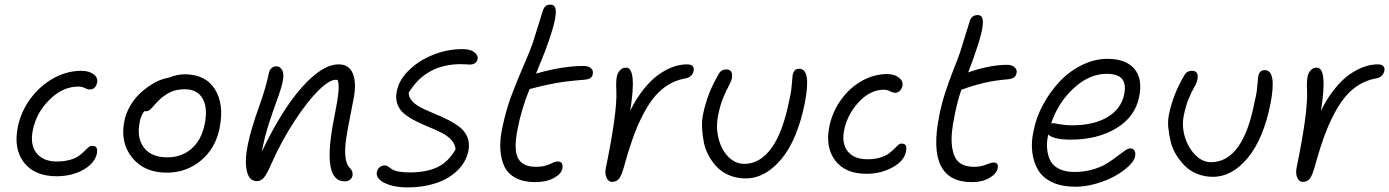

<svg xmlns="http://www.w3.org/2000/svg" viewBox="-20 -776 6020 832"><path d="M226.1 -12.2Q130.4 -12.2 84.2 -71.3Q38.1 -130.4 57.1 -225.1Q70.8 -293 112.5 -349.1Q154.3 -405.3 212.4 -437.3Q270.5 -469.2 332 -469.2Q365.7 -469.2 385.5 -454.3Q405.3 -439.5 400.9 -418Q394 -388.2 369.1 -388.2Q359.4 -388.2 347.2 -394.5Q335 -400.9 319.8 -400.9Q252 -400.9 194.3 -343.8Q136.7 -286.6 122.1 -210.9Q109.4 -149.4 138.2 -112.8Q167 -76.2 226.1 -76.2Q258.3 -76.2 283 -83.3Q307.6 -90.3 321.3 -100.3Q335 -110.4 344.7 -120.1Q354.5 -129.9 362.5 -137Q370.6 -144 377.9 -144Q393.1 -144 397.9 -136.5Q402.8 -128.9 399.9 -110.8Q394 -82 368.2 -59.3Q342.3 -36.6 304.9 -24.4Q267.6 -12.2 226.1 -12.2Z M703.6 -27.8Q605 -27.8 552.7 -92.8Q500.5 -157.7 518.6 -250Q525.4 -284.2 542.7 -314.7Q560.1 -345.2 581.8 -366.5Q603.5 -387.7 627.7 -404.1Q651.9 -420.4 672.9 -428.7Q693.8 -437 709.5 -439Q749 -454.1 779.8 -454.1Q871.1 -454.1 911.6 -388.9Q952.1 -323.7 931.6 -221.2Q914.1 -132.8 850.6 -80.3Q787.1 -27.8 703.6 -27.8ZM585.4 -247.1Q571.3 -178.7 603.8 -136.5Q636.2 -94.2 704.6 -94.2Q767.1 -94.2 810.1 -131.8Q853 -169.4 866.7 -236.8Q881.3 -306.6 858.6 -347.9Q835.9 -389.2 780.8 -389.2Q748.5 -389.2 725.1 -379.6Q701.7 -370.1 677.7 -350.1Q663.6 -337.9 650.4 -322.3Q637.2 -306.6 629.6 -300.3Q622.1 -293.9 610.4 -293.9H604.5Q589.4 -271.5 585.4 -247.1Z M1473.1 9.8Q1372.6 9.8 1428.2 -266.1Q1443.4 -342.8 1446.5 -376.7Q1449.7 -410.6 1443.4 -429.2Q1440.4 -430.2 1434.1 -430.2Q1406.7 -430.2 1359.1 -383.1Q1311.5 -335.9 1255.4 -250Q1199.2 -164.1 1155.3 -64.9Q1135.7 -20.5 1123.3 -5.9Q1110.8 8.8 1092.3 8.8Q1059.1 8.8 1049.3 -36.1Q1039.6 -81.1 1054.2 -150.9Q1068.4 -218.8 1100.6 -307.9Q1132.8 -397 1145 -459Q1147.5 -472.2 1156.5 -480.5Q1165.5 -488.8 1178.2 -488.8Q1193.4 -488.8 1202.6 -472.4Q1211.9 -456.1 1205.1 -422.9Q1198.2 -390.6 1181.2 -344.7Q1164.1 -298.8 1145.3 -240.7Q1126.5 -182.6 1114.3 -118.2Q1200.7 -299.8 1288.8 -398.4Q1377 -497.1 1447.3 -497.1Q1493.2 -497.1 1509.5 -456.1Q1525.9 -415 1511.2 -342.8Q1481.4 -194.8 1477.5 -154.8Q1469.7 -75.2 1495.1 -48.8Q1511.2 -34.2 1507.3 -14.2Q1504.9 -3.4 1496.1 3.2Q1487.3 9.8 1473.1 9.8Z M1747.1 36.1Q1700.2 36.1 1667.2 25.1Q1634.3 14.2 1622.1 -0.5Q1609.9 -15.1 1612.8 -29.8Q1615.2 -42.5 1624.5 -50.8Q1633.8 -59.1 1647 -59.1Q1654.8 -59.1 1659.9 -55.9Q1665 -52.7 1670.4 -48.3Q1675.8 -43.9 1684.1 -39.6Q1692.4 -35.2 1710.7 -32Q1729 -28.8 1755.9 -28.8Q1829.1 -28.8 1876.7 -52.2Q1924.3 -75.7 1954.1 -128.9Q1952.6 -151.4 1936 -169.4Q1919.4 -187.5 1894.5 -200.2Q1869.6 -212.9 1840.3 -224.9Q1811 -236.8 1783.4 -250.5Q1755.9 -264.2 1734.4 -280.8Q1712.9 -297.4 1702.9 -322.5Q1692.9 -347.7 1699.2 -379.9Q1708.5 -429.7 1753.2 -472.9Q1797.9 -516.1 1861.6 -540.3Q1925.3 -564.5 1988.8 -563Q2019.5 -562.5 2035.9 -549.3Q2052.2 -536.1 2049.8 -521Q2044.9 -496.1 2014.2 -496.1Q2012.7 -496.1 2000.5 -497.1Q1988.3 -498 1977.1 -498Q1825.7 -498 1751 -374Q1751 -353.5 1767.1 -336.7Q1783.2 -319.8 1808.3 -307.6Q1833.5 -295.4 1863.3 -283.2Q1893.1 -271 1921.6 -256.6Q1950.2 -242.2 1972.7 -224.6Q1995.1 -207 2005.6 -180.9Q2016.1 -154.8 2009.8 -122.1Q1999.5 -72.8 1961.4 -36.4Q1923.3 0 1867.9 18.1Q1812.5 36.1 1747.1 36.1Z M2299.8 13.2Q2249 13.2 2215.1 -4.6Q2181.2 -22.5 2166 -54Q2150.9 -85.4 2148.2 -128.7Q2145.5 -171.9 2156.7 -222.2Q2170.9 -293 2194.8 -357.9Q2218.8 -422.9 2247.6 -488.5Q2276.4 -554.2 2290 -594.2Q2301.3 -629.4 2314.2 -671.6Q2327.1 -713.9 2332 -729Q2336.4 -742.2 2343.8 -749Q2351.1 -755.9 2365.7 -755.9Q2378.4 -755.9 2384 -746.3Q2389.6 -736.8 2388.4 -717.5Q2387.2 -698.2 2380.4 -671.4Q2373.5 -644.5 2360.8 -606.9Q2343.3 -553.7 2302.7 -457Q2418.5 -490.2 2508.8 -490.2Q2529.3 -490.2 2540.5 -480.5Q2551.8 -470.7 2548.8 -456.1Q2546.9 -442.9 2537.6 -437.3Q2528.3 -431.6 2508.8 -430.2Q2437.5 -424.8 2385.7 -415.5Q2334 -406.2 2274.9 -390.1Q2239.7 -304.7 2222.7 -215.8Q2205.1 -127.4 2224.9 -90.3Q2244.6 -53.2 2300.8 -53.2Q2328.1 -53.2 2345.9 -58.8Q2363.8 -64.5 2375 -70.3Q2386.2 -76.2 2397.9 -76.2Q2421.4 -76.2 2417 -44.9Q2412.1 -22 2379.6 -4.4Q2347.2 13.2 2299.8 13.2Z M2631.8 12.2Q2616.7 12.2 2608.6 -5.4Q2600.6 -22.9 2605 -46.9Q2654.8 -288.1 2650.9 -381.8Q2648.4 -418.9 2652.8 -443.8Q2656.7 -461.4 2667.2 -472.2Q2677.7 -482.9 2692.9 -482.9Q2740.7 -482.9 2710.9 -295.9Q2737.3 -349.6 2769.5 -389.9Q2801.8 -430.2 2834.2 -452.9Q2866.7 -475.6 2897.2 -486.3Q2927.7 -497.1 2956.5 -497.1Q2974.6 -497.1 2981.4 -489.5Q2988.3 -481.9 2985.8 -469.2Q2980 -441.4 2948.7 -436Q2898.4 -426.8 2857.9 -396.2Q2817.4 -365.7 2786.4 -314.7Q2755.4 -263.7 2732.4 -204.3Q2709.5 -145 2687 -64Q2674.8 -18.6 2663.8 -3.2Q2652.8 12.2 2631.8 12.2Z M3211.4 -2.9Q3174.8 -2.9 3143.6 -15.1Q3112.3 -27.3 3090.8 -48.3Q3069.3 -69.3 3053.2 -97.4Q3037.1 -125.5 3030.5 -156.7Q3023.9 -188 3022.2 -221.4Q3020.5 -254.9 3027.8 -286.1Q3045.4 -372.1 3093.8 -454.1Q3104 -475.1 3127.4 -475.1Q3157.7 -475.1 3151.4 -437Q3147.9 -421.4 3137.5 -402.6Q3127 -383.8 3114 -352.8Q3101.1 -321.8 3091.8 -275.9Q3081.5 -224.6 3093.8 -175.8Q3106 -127 3136.2 -96.4Q3166.5 -65.9 3205.6 -65.9Q3273.4 -65.9 3323.2 -134.5Q3373 -203.1 3400.4 -342.8Q3406.2 -367.7 3408.7 -386Q3411.1 -404.3 3412.1 -421.1Q3413.1 -438 3414.6 -450.2Q3418 -464.4 3424.3 -471.2Q3430.7 -478 3443.4 -478Q3496.1 -478 3467.8 -331.1Q3435.5 -169.9 3365.7 -86.4Q3295.9 -2.9 3211.4 -2.9Z M3734.4 -22.9Q3643.1 -22.9 3599.4 -80.3Q3555.7 -137.7 3573.7 -227.1Q3586.4 -291 3624.5 -343.8Q3662.6 -396.5 3715.3 -425.8Q3768.1 -455.1 3823.7 -455.1Q3855.5 -455.1 3875 -439.9Q3894.5 -424.8 3890.6 -403.8Q3887.7 -390.6 3879.2 -382.3Q3870.6 -374 3858.4 -374Q3848.6 -374 3836.9 -380.6Q3825.2 -387.2 3809.6 -387.2Q3751.5 -387.2 3701.7 -334Q3651.9 -280.8 3637.7 -210.9Q3626.5 -153.3 3654.1 -119.6Q3681.6 -85.9 3738.8 -85.9Q3769.5 -85.9 3793.5 -93Q3817.4 -100.1 3830.8 -110.1Q3844.2 -120.1 3853.8 -129.9Q3863.3 -139.6 3870.8 -146.7Q3878.4 -153.8 3885.7 -153.8Q3900.4 -153.8 3904.8 -146Q3909.2 -138.2 3905.8 -119.1Q3897.5 -77.6 3846.9 -50.3Q3796.4 -22.9 3734.4 -22.9Z M4191.4 13.2Q3991.7 13.2 4050.3 -275.9Q4060.5 -327.1 4075.7 -374Q4090.8 -420.9 4111.3 -472.7Q4131.8 -524.4 4140.1 -548.8Q4151.4 -584 4164.3 -626.7Q4177.2 -669.4 4182.1 -684.1Q4190.9 -710.9 4216.3 -710.9Q4229 -710.9 4234.6 -701.4Q4240.2 -691.9 4239 -672.6Q4237.8 -653.3 4231 -626.5Q4224.1 -599.6 4211.4 -562Q4195.8 -514.2 4175.3 -461.9L4177.2 -462.9Q4269.5 -495.1 4345.2 -495.1Q4364.7 -495.1 4376.5 -484.6Q4388.2 -474.1 4385.3 -460Q4382.3 -445.8 4373 -439.7Q4363.8 -433.6 4344.2 -432.1Q4244.6 -424.3 4147 -387.2H4146Q4130.4 -344.2 4117.2 -278.8Q4099.1 -195.3 4105 -145.3Q4110.8 -95.2 4134 -74.2Q4157.2 -53.2 4201.2 -53.2Q4229.5 -53.2 4252.4 -62.5Q4275.4 -71.8 4285.2 -71.8Q4308.1 -71.8 4303.2 -46.9Q4298.3 -22.9 4267.6 -4.9Q4236.8 13.2 4191.4 13.2Z M4640.1 33.2Q4582.5 33.2 4541.5 14.6Q4500.5 -3.9 4480 -36.9Q4459.5 -69.8 4453.4 -114.5Q4447.3 -159.2 4459.5 -211.9Q4470.2 -267.6 4499.8 -322.3Q4529.3 -377 4570.6 -421.4Q4611.8 -465.8 4667 -493.4Q4722.2 -521 4779.3 -521Q4857.9 -521 4895 -478.5Q4932.1 -436 4916.5 -356.9Q4899.4 -270 4817.6 -220.5Q4735.8 -170.9 4620.1 -170.9Q4545.9 -170.9 4522.5 -192.9Q4514.6 -159.7 4517.6 -130.1Q4520.5 -100.6 4532.2 -78.6Q4543.9 -56.6 4570.6 -43.7Q4597.2 -30.8 4636.2 -30.8Q4677.7 -30.8 4714.4 -41.3Q4751 -51.8 4775.1 -66.9Q4799.3 -82 4818.6 -96.9Q4837.9 -111.8 4853 -122.3Q4868.2 -132.8 4878.4 -132.8Q4890.6 -132.8 4896.2 -123.3Q4901.9 -113.8 4898.4 -96.2Q4894 -77.6 4869.9 -54.9Q4845.7 -32.2 4810.5 -12.7Q4775.4 6.8 4729.2 20Q4683.1 33.2 4640.1 33.2ZM4542.5 -242.2Q4547.9 -242.2 4573.7 -237.5Q4599.6 -232.9 4623.5 -232.9Q4719.7 -232.9 4779.3 -268.6Q4838.9 -304.2 4851.6 -368.2Q4860.4 -411.6 4842.3 -433.8Q4824.2 -456.1 4775.4 -456.1Q4700.7 -456.1 4633.3 -394.3Q4565.9 -332.5 4535.2 -242.2Z M5236.3 -9.8Q5200.7 -9.8 5169.4 -22Q5138.2 -34.2 5116.5 -55.2Q5094.7 -76.2 5077.6 -103.8Q5060.5 -131.3 5053 -161.9Q5045.4 -192.4 5042.5 -223.9Q5039.6 -255.4 5046.4 -284.2Q5064 -368.2 5111.3 -448.2Q5121.6 -469.2 5145 -469.2Q5175.8 -469.2 5168.9 -432.1Q5165.5 -416 5155 -397.9Q5144.5 -379.9 5131.6 -349.9Q5118.7 -319.8 5109.4 -273.9Q5100.6 -229.5 5114.7 -182.4Q5128.9 -135.3 5159.9 -104.2Q5190.9 -73.2 5227.1 -73.2Q5367.2 -73.2 5417 -336.9Q5423.3 -361.8 5425.8 -379.6Q5428.2 -397.5 5429.4 -414.8Q5430.7 -432.1 5432.1 -443.8Q5437 -472.2 5460 -472.2Q5513.7 -472.2 5485.4 -326.2Q5454.6 -172.9 5386.5 -91.3Q5318.4 -9.8 5236.3 -9.8Z M5625 12.2Q5609.9 12.2 5601.8 -5.4Q5593.8 -22.9 5598.1 -46.9Q5647.9 -288.1 5644 -381.8Q5641.6 -418.9 5646 -443.8Q5649.9 -461.4 5660.4 -472.2Q5670.9 -482.9 5686 -482.9Q5733.9 -482.9 5704.1 -295.9Q5730.5 -349.6 5762.7 -389.9Q5794.9 -430.2 5827.4 -452.9Q5859.9 -475.6 5890.4 -486.3Q5920.9 -497.1 5949.7 -497.1Q5967.8 -497.1 5974.6 -489.5Q5981.4 -481.9 5979 -469.2Q5973.1 -441.4 5941.9 -436Q5891.6 -426.8 5851.1 -396.2Q5810.5 -365.7 5779.5 -314.7Q5748.5 -263.7 5725.6 -204.3Q5702.6 -145 5680.2 -64Q5668 -18.6 5657 -3.2Q5646 12.2 5625 12.2Z"/></svg>

Font: Shantell Sans Irregular
Style: Italic
Weight: 300
Italic angle: -11.31°
Designer: Stephen Nixon, Anya Danilova, Shantell Martin
Foundry: Arrow Type
Version: Version 1.006;[9816181b4]